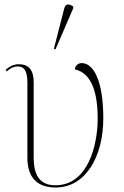

<svg xmlns="http://www.w3.org/2000/svg" viewBox="-20 -825 550 855"><path d="M227 -605 306 -788V-796C289 -808 272 -811 266 -787L220 -608ZM228 10C360 10 440 -126 440 -298C440 -467 396 -544 344 -544C333 -544 316 -538 313 -516C365 -505 415 -455 415 -297C415 -177 371 0 227 0C175 0 130 -24 130 -122V-458C130 -514 108 -539 63 -539C44 -539 24 -531 5 -514L10 -507C34 -527 47 -529 59 -529C83 -529 102 -517 102 -456V-122C102 -28 152 10 228 10Z"/></svg>

Font: Noto Serif Display Thin
Style: Regular
Weight: 100
Designer: Monotype Design Team
Foundry: Monotype Imaging Inc.
Version: Version 2.009